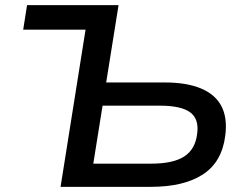

<svg xmlns="http://www.w3.org/2000/svg" viewBox="-20 -725 954 745"><path d="M215 0 312 -610H70L85 -705H440L392 -405H620Q705 -405 760.5 -381.5Q816 -358 839.5 -312.5Q863 -267 854 -198Q841 -96 767 -48Q693 0 565 0ZM342 -90H567Q652 -90 695 -118Q738 -146 745 -206Q753 -263 718 -289Q683 -315 600 -315H378Z"/></svg>

Font: Nunito Sans 10pt SemiExpanded SemiBold
Style: Italic
Weight: 600
Width: 6
Italic angle: -9°
Designer: Vernon Adams
Foundry: Vernon Adams
Version: Version 3.101;gftools[0.9.27]